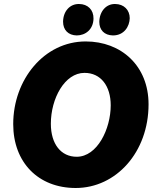

<svg xmlns="http://www.w3.org/2000/svg" viewBox="-20 -923 775 959"><path d="M358 16C560 16 722 -163 722 -402C722 -595 585 -716 408 -716C201 -716 46 -526 46 -303C46 -112 171 16 358 16ZM363 -140C285 -140 234 -203 234 -305C234 -431 303 -559 402 -559C484 -559 533 -493 533 -397C533 -279 466 -140 363 -140ZM363 -746C407 -746 446 -776 447 -830C448 -874 418 -903 375 -903C330 -904 296 -868 295 -815C295 -773 321 -747 363 -746ZM544 -746C600 -746 627 -791 628 -832C628 -873 599 -903 555 -903C511 -904 477 -867 476 -814C476 -773 501 -747 544 -746Z"/></svg>

Font: Fixel Text 20240404 ExtraBold
Style: Italic
Weight: 800
Width: 4
Italic angle: -10°
Designer: AlfaBravo + MacPaw
Foundry: Kyrylo Tkachov, Marchela Mozhyna, Serhii Makarenko, Maria Weinstein, Zakhar Kryvoshyya
Version: Version 1.211;Glyphs 3.2 (3225)